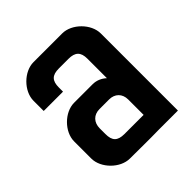

<svg xmlns="http://www.w3.org/2000/svg" viewBox="-132 -532 622 622"><g transform="rotate(-45 179.0 -221.0)"><path d="M157.2 -68.7H244.8V-139.3C244.8 -166.2 226.9 -183.1 201 -183.1H157.2C130.3 -183.1 113.4 -165.2 113.4 -138.3V-112.4C113.4 -81.6 125.4 -68.7 157.2 -68.7ZM245.8 -236.8C245.8 -236.8 244.8 -236.8 244.8 -236.8C244.8 -236.8 245.8 -236.8 245.8 -236.8ZM244.8 -236.8V-326.4C244.8 -356.2 231.8 -369.2 201 -369.2H157.2C125.4 -369.2 113.4 -356.2 113.4 -325.4V-306.5H24.9V-353.2C24.9 -397 69.7 -441.8 113.4 -441.8H244.8C288.6 -441.8 333.3 -397 333.3 -353.2V0H245.8C194 1 165.2 0 113.4 0C69.7 0 24.9 -44.8 24.9 -88.6V-167.2C24.9 -210.9 69.7 -255.7 113.4 -255.7H198C215.9 -255.7 231.8 -248.8 244.8 -236.8Z"/></g></svg>

Font: Ulica
Style: Regular
Weight: 400
Version: Version